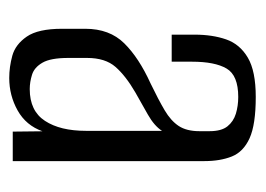

<svg xmlns="http://www.w3.org/2000/svg" viewBox="-96 -448 552 399"><g transform="rotate(90 179.5 -249.0)"><path d="M142.6 7.3Q119.6 7.3 96.2 0.9Q72.8 -5.6 56.6 -29.1Q40.3 -52.6 40.3 -102.5V-150.8Q40.3 -201.2 70.5 -231.7Q100.6 -262.2 153.9 -286.4Q187.9 -302.8 209.7 -315.7Q231.4 -328.5 242.3 -344.9Q253.1 -361.4 253.1 -387.8V-409.1Q253.1 -433.5 243.1 -446.1Q233 -458.7 216.7 -463.7Q200.4 -468.6 182 -468.6Q137.1 -468.6 122.9 -444.3Q108.7 -420.1 108.7 -372.3V-330.3H52.5V-378Q52.5 -415 62.4 -443.5Q72.3 -472 100.3 -488.5Q128.2 -505 182 -505Q239.3 -505 267.7 -492.2Q296.1 -479.3 305.7 -455.2Q315.3 -431.2 315.3 -398.1V0H254L253.3 -61.8Q241.2 -27.6 210 -10.1Q178.9 7.3 142.6 7.3ZM165.6 -35.3Q211.1 -35.3 231.7 -67Q252.4 -98.6 252.4 -152.1V-310.1Q241.9 -294 218.8 -280.9Q195.8 -267.7 172.3 -254.6Q138.2 -234.8 119.6 -213.6Q100.9 -192.3 100.9 -154.4V-115.5Q100.9 -78.7 110.8 -61.7Q120.7 -44.6 136 -40Q151.2 -35.3 165.6 -35.3Z"/></g></svg>

Font: Alumni Sans Thin
Style: Regular
Weight: 100
Designer: Robert E. Leuschke
Foundry: Robert E. Leuschke
Version: Version 1.018